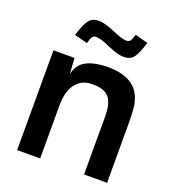

<svg xmlns="http://www.w3.org/2000/svg" viewBox="-134 -844 861 949"><g transform="rotate(20 296.5 -369.5)"><path d="M346.2 -539.1Q429.2 -539.1 475.8 -504.6Q522.5 -470.2 532.2 -397.9Q536.1 -362.3 536.1 -304.2V0H415V-304.2Q415 -335.4 410.4 -357.7Q405.8 -379.9 394.3 -397.7Q382.8 -415.5 360.8 -424.3Q338.9 -433.1 306.2 -433.1Q251 -435.5 217.5 -396.2Q184.1 -356.9 184.1 -277.8V0H63V-524.9H173.8L179.2 -440.9Q189.9 -494.6 232.7 -516.8Q275.4 -539.1 346.2 -539.1ZM137.2 -632.8Q157.2 -697.3 174.8 -718Q192.4 -738.8 226.1 -738.8Q256.3 -738.8 312 -714.8Q361.8 -692.9 383.8 -692.9Q397.5 -692.9 404.1 -700.9Q410.6 -709 418.9 -735.8L486.8 -717.8Q466.8 -653.8 449.5 -633.3Q432.1 -612.8 398.9 -612.8Q367.2 -612.8 313 -637.2Q263.2 -659.2 240.2 -659.2Q226.6 -659.2 220 -650.6Q213.4 -642.1 206.1 -615.2Z"/></g></svg>

Font: Nacelle SemiBold
Style: Regular
Weight: 600
Designer: Sora Sagano
Foundry: Sora Sagano
Version: Version 1.000;FEAKit 1.0